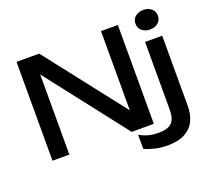

<svg xmlns="http://www.w3.org/2000/svg" viewBox="-155 -989 1503 1369"><g transform="rotate(-20 596.5 -305.0)"><path d="M779 -80 725 -74V-750H853V0H685L159 -676L212 -682V0H84V-750H256ZM1124 -570V-36Q1124 27 1100.5 75.5Q1077 124 1026 151.5Q975 179 892 179Q842 179 794.5 167Q747 155 721 142V35Q752 53 786 62.5Q820 72 864 72Q933 72 963.5 43.5Q994 15 994 -56V-570ZM1059 -641Q1022 -641 998 -661.5Q974 -682 974 -715Q974 -748 998 -768.5Q1022 -789 1059 -789Q1097 -789 1120.5 -768.5Q1144 -748 1144 -715Q1144 -682 1120.5 -661.5Q1097 -641 1059 -641Z"/></g></svg>

Font: Bounded
Style: Regular
Weight: 400
Designer: Vlad Churkin
Version: Version 1.0